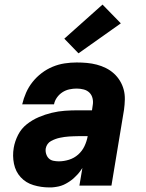

<svg xmlns="http://www.w3.org/2000/svg" viewBox="-20 -811 640 839"><path d="M195 8Q160 8 126.5 -2Q93 -12 70.5 -36.5Q48 -61 41 -95.5Q34 -130 40 -165Q45 -194 59 -221.5Q73 -249 97 -268Q121 -287 149 -299Q177 -311 206 -318Q235 -325 263.5 -327Q292 -329 321 -329H382L385 -350Q388 -366 384.5 -381Q381 -396 371 -406Q361 -416 346 -420Q331 -424 315 -424Q299 -424 283 -420.5Q267 -417 253 -408Q239 -399 229 -385Q219 -371 216 -355H77Q83 -381 94 -406Q105 -431 122.5 -453Q140 -475 162.5 -492Q185 -509 210.5 -519.5Q236 -530 262.5 -534Q289 -538 315 -538Q338 -538 360 -536Q382 -534 403 -528.5Q424 -523 443 -513.5Q462 -504 477.5 -490Q493 -476 504 -458Q515 -440 520.5 -419.5Q526 -399 525.5 -376.5Q525 -354 522 -332L467 0H327L340 -77Q340 -77 340 -77Q340 -77 340 -77Q333 -66 331.5 -64.5Q330 -63 327 -58.5Q324 -54 320 -50Q316 -46 312 -42Q308 -38 304 -34Q300 -30 295.5 -26.5Q291 -23 286.5 -20Q282 -17 277.5 -14Q273 -11 268 -8.5Q263 -6 258 -3.5Q253 -1 247.5 0.5Q242 2 237 3.5Q232 5 226.5 5.5Q221 6 216 7Q211 8 205.5 8Q200 8 195 8ZM237 -106Q259 -106 281.5 -113Q304 -120 321.5 -135.5Q339 -151 349 -172Q359 -193 363 -215V-216H321Q311 -216 301 -215.5Q291 -215 281 -214.5Q271 -214 261.5 -212.5Q252 -211 242 -209Q232 -207 222.5 -203.5Q213 -200 203.5 -195Q194 -190 188 -181.5Q182 -173 180 -163Q178 -151 181.5 -139Q185 -127 193 -119Q201 -111 213 -108.5Q225 -106 237 -106ZM323 -578 261 -642 428 -791 508 -709Z"/></svg>

Font: Iosevka Curly HvExObl
Style: Regular
Weight: 900
Width: 7
Italic angle: -9°
Monospace: yes
Designer: Belleve Invis
Foundry: Belleve Invis
Version: Version 11.1.0; ttfautohint (v1.8.3)